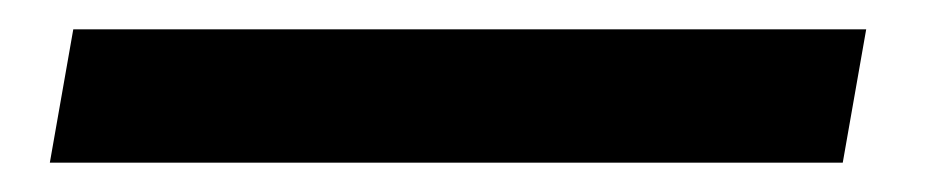

<svg xmlns="http://www.w3.org/2000/svg" viewBox="-20 -20 641 131"><path d="M30 0H571L555 91H14Z"/></svg>

Font: Overused Grotesk SemiBold
Style: Italic
Weight: 600
Italic angle: -10°
Version: Version 0.003